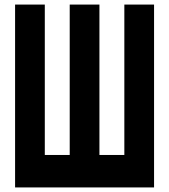

<svg xmlns="http://www.w3.org/2000/svg" viewBox="-20 -820 740 840"><path d="M46 -800H176V-142H285V-800H415V-142H524V-800H654V0H46Z"/></svg>

Font: Martian Mono SemiBold
Style: Regular
Weight: 600
Monospace: yes
Designer: Roman Shamin
Foundry: Evil Martians
Version: Version 1.000; ttfautohint (v1.8.4.7-5d5b)